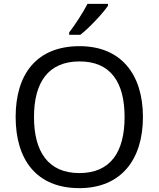

<svg xmlns="http://www.w3.org/2000/svg" viewBox="-20 -964 821 994"><path d="M539 -934V-944H433C410 -899 367 -833 338 -796V-784H396C443 -820 514 -897 539 -934ZM720 -358C720 -580 606 -725 392 -725C168 -725 61 -578 61 -359C61 -138 168 10 391 10C606 10 720 -137 720 -358ZM156 -358C156 -538 230 -646 392 -646C553 -646 625 -538 625 -358C625 -178 553 -68 391 -68C230 -68 156 -178 156 -358Z"/></svg>

Font: Noto Sans Hebrew Droid
Style: Bold
Weight: 700
Designer: Monotype Design Team
Foundry: Monotype Imaging Inc.
Version: Version 1.100